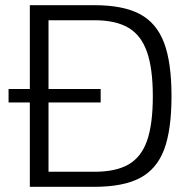

<svg xmlns="http://www.w3.org/2000/svg" viewBox="-20 -720 741 740"><path d="M641 -350Q641 -219 612.5 -143.5Q584 -68 519.5 -34Q455 0 344 0H95V-325H13V-377H95V-700H344Q454 -700 518.5 -666Q583 -632 612 -556Q641 -480 641 -350ZM569 -349Q569 -456 546.5 -520Q524 -584 475 -613Q426 -642 344 -642H167V-377H368V-325H167V-58H344Q427 -58 476 -86.5Q525 -115 547 -178.5Q569 -242 569 -349Z"/></svg>

Font: KoHo
Style: Regular
Weight: 400
Version: Version 1.000; ttfautohint (v1.6)